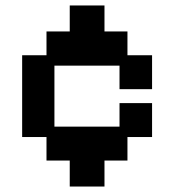

<svg xmlns="http://www.w3.org/2000/svg" viewBox="-20 -682 637 702"><path d="M235 0V-95H150V-181H61V-480H150V-567H235V-662H362V-567H446V-480H536V-356H417V-442H179V-219H417V-305H536V-181H446V-95H362V0Z"/></svg>

Font: Pixelify Sans SemiBold
Style: Regular
Weight: 600
Designer: Stefie Justprince
Foundry: Typecalism Foundryline
Version: Version 1.000